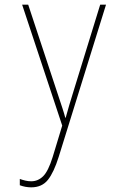

<svg xmlns="http://www.w3.org/2000/svg" viewBox="-20 -548 540 824"><path d="M114 256Q89 256 65 247V220Q76 224 88.5 227Q101 230 114 230Q143 230 165 208.5Q187 187 206 126L247 -9L75 -528H101L224 -156Q240 -108 248 -83.5Q256 -59 260 -43H262Q269 -69 277 -96Q285 -123 295 -155L410 -528H435L232 125Q211 192 185.5 224Q160 256 114 256Z"/></svg>

Font: Noto Sans Mono ExtraCondensed Thin
Style: Regular
Weight: 100
Width: 2
Designer: Monotype Design Team
Foundry: Monotype Imaging Inc.
Version: Version 2.014; ttfautohint (v1.8.4.7-5d5b)